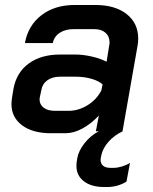

<svg xmlns="http://www.w3.org/2000/svg" viewBox="-20 -527 615 771"><path d="M535 -372Q535 -358 532 -341L472 0H473Q439 16 416 42Q393 68 387 96L385 106Q384 109 384 116Q384 130 394 138.5Q404 147 423 147H437Q452 147 470 141.5Q488 136 502 127L488 202Q473 212 452.5 218Q432 224 411 224H398Q347 224 317 201Q287 178 287 140Q287 129 288 123L290 110Q295 79 319.5 48Q344 17 377 0H365L377 -63Q346 -30 311 -11Q276 8 243 8H184Q111 8 68.5 -24Q26 -56 26 -109Q26 -117 28 -133L34 -170Q46 -236 95.5 -272Q145 -308 221 -308H283Q313 -308 348.5 -300Q384 -292 408 -279L418 -341Q420 -351 420 -356Q420 -381 403.5 -395.5Q387 -410 359 -410H276Q242 -410 219.5 -395Q197 -380 192 -354H80Q93 -425 146.5 -466Q200 -507 280 -507H363Q442 -507 488.5 -470.5Q535 -434 535 -372ZM387 -164 392 -188Q377 -202 347.5 -210.5Q318 -219 284 -219H221Q190 -219 170 -204.5Q150 -190 146 -165L140 -137Q139 -134 139 -127Q139 -107 155.5 -94.5Q172 -82 200 -82H256Q295 -82 331.5 -104.5Q368 -127 387 -164Z"/></svg>

Font: Bai Jamjuree SemiBold
Style: Italic
Weight: 600
Italic angle: -10°
Version: Version 1.000; ttfautohint (v1.6)